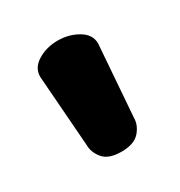

<svg xmlns="http://www.w3.org/2000/svg" viewBox="-69 -820 293 313"><g transform="rotate(-30 77.5 -663.5)"><path d="M77 -559Q53 -559 43 -571Q33 -583 33 -597L23 -731Q23 -748 39.5 -758Q56 -768 77 -768Q98 -768 115 -758Q132 -748 132 -731L122 -597Q122 -583 111.5 -571Q101 -559 77 -559Z"/></g></svg>

Font: Dosis ExtraLight ExtraBold
Style: Regular
Weight: 800
Version: Version 3.001; ttfautohint (v1.8.2)